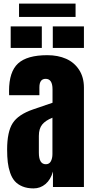

<svg xmlns="http://www.w3.org/2000/svg" viewBox="-20 -1050 523 1078"><path d="M168.5 7.8Q132.8 7.8 106.2 -3.2Q79.6 -14.2 63.2 -32.7Q46.9 -51.3 37.1 -79.6Q27.3 -107.9 23.7 -138.9Q20 -169.9 20 -210Q20 -310.1 51.3 -358.6Q82.5 -407.2 166.5 -436L274.9 -473.1V-548.3Q274.9 -607.4 236.3 -607.4Q201.2 -607.4 201.2 -559.6V-515.6H31.2Q30.8 -521 30.8 -539.6Q30.8 -647.5 81.5 -693.8Q132.3 -740.2 245.6 -740.2Q305.2 -740.2 351.1 -720Q397 -699.7 424.1 -658Q451.2 -616.2 451.2 -558.1V0H277.3V-86.9Q264.6 -41.5 235.6 -16.8Q206.5 7.8 168.5 7.8ZM214.8 -780.8H40V-901.9H214.8ZM451.2 -780.8H276.4V-901.9H451.2ZM404.3 -955.1H86.9V-1029.8H404.3ZM237.3 -127.9Q256.8 -127.9 265.6 -144.5Q274.4 -161.1 274.4 -185.1V-389.2Q235.4 -373.5 216.8 -350.6Q198.2 -327.6 198.2 -287.1V-192.9Q198.2 -127.9 237.3 -127.9Z"/></svg>

Font: Anton
Style: Regular
Weight: 400
Designer: Vernon Adams, Tural Alisoy
Foundry: Vernon Adams
Version: Version 2.300